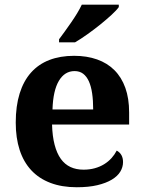

<svg xmlns="http://www.w3.org/2000/svg" viewBox="-20 -786 611 816"><path d="M296.9 -483.9Q254.9 -483.9 230.2 -442.4Q205.6 -400.9 203.1 -320.8H376Q376 -358.9 371.6 -389.2Q367.2 -419.4 357.7 -440.4Q348.1 -461.4 333.3 -472.7Q318.4 -483.9 296.9 -483.9ZM306.2 9.8Q242.7 9.8 194.1 -8.8Q145.5 -27.3 112.8 -62.5Q80.1 -97.7 63.5 -148.7Q46.9 -199.7 46.9 -265.1Q46.9 -335.4 63.5 -388.7Q80.1 -441.9 111.8 -477.5Q143.6 -513.2 189.7 -531Q235.8 -548.8 294.9 -548.8Q349.1 -548.8 392.6 -533.4Q436 -518.1 466.3 -487.8Q496.6 -457.5 512.7 -412.6Q528.8 -367.7 528.8 -308.1V-256.8H201.2Q202.6 -206.5 212.2 -170.4Q221.7 -134.3 238.5 -110.8Q255.4 -87.4 279.5 -76.2Q303.7 -64.9 335 -64.9Q360.8 -64.9 382.8 -71Q404.8 -77.1 422.6 -88.1Q440.4 -99.1 453.9 -114Q467.3 -128.9 476.1 -146Q502.9 -131.3 502.9 -97.2Q502.9 -75.7 491.2 -56.4Q479.5 -37.1 455.1 -22.5Q430.7 -7.8 393.8 1Q356.9 9.8 306.2 9.8ZM231 -619.1Q241.7 -633.3 255.1 -651.9Q268.6 -670.4 282.2 -690.2Q295.9 -710 307.9 -729.7Q319.8 -749.5 327.6 -766.1H484.9V-755.9Q475.6 -742.7 454.1 -722.9Q432.6 -703.1 406 -681.6Q379.4 -660.2 350.8 -639.9Q322.3 -619.6 298.8 -606H231Z"/></svg>

Font: Droids
Style: b
Weight: 700
Foundry: Ascender Corporation
Version: Version 1.00 build 113